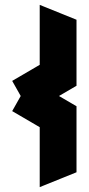

<svg xmlns="http://www.w3.org/2000/svg" viewBox="-20 -744 364 788"><path d="M143 24V-222L30 -288L65 -350L30 -412L143 -478V-724L294 -663V-392L222 -350L294 -308V-37Z"/></svg>

Font: Blaka
Style: Regular
Weight: 400
Designer: Mohamed Gaber
Foundry: Kief Type Foundry
Version: Version 1.003; ttfautohint (v1.8.4.7-5d5b)